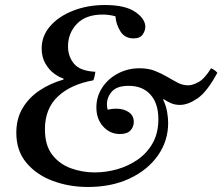

<svg xmlns="http://www.w3.org/2000/svg" viewBox="-20 -733 886 765"><path d="M389 -675Q322 -675 286.5 -638Q251 -601 251 -548Q251 -508 275 -479Q299 -450 360 -447Q359 -439 357 -430Q355 -421 352 -413Q262 -397 210.5 -348.5Q159 -300 159 -218Q159 -154 188 -116.5Q217 -79 262.5 -62.5Q308 -46 357 -46Q402 -46 446.5 -58.5Q491 -71 528.5 -97Q566 -123 588.5 -163Q611 -203 611 -258Q611 -321 579.5 -356Q548 -391 493 -391Q446 -391 426 -368.5Q406 -346 406 -317Q406 -306 409 -296Q427 -300 443 -300Q472 -300 492.5 -286.5Q513 -273 513 -247Q513 -228 500 -213.5Q487 -199 458 -199Q418 -199 391 -229Q364 -259 364 -305Q364 -348 387 -383.5Q410 -419 449.5 -440Q489 -461 536 -461Q571 -461 597.5 -450.5Q624 -440 646 -427Q668 -414 688 -403.5Q708 -393 730 -393Q747 -393 771 -406Q795 -419 821 -461Q837 -454 846 -443Q805 -367 767 -341Q729 -315 697 -315Q677 -315 661 -322Q645 -329 632 -338L630 -336Q642 -311 646 -286.5Q650 -262 650 -243Q650 -172 609.5 -114Q569 -56 497 -22Q425 12 330 12Q256 12 191 -12Q126 -36 85.5 -84Q45 -132 45 -204Q45 -260 70 -302Q95 -344 137.5 -372.5Q180 -401 233 -416V-420Q216 -425 195.5 -440Q175 -455 160.5 -480.5Q146 -506 146 -540Q146 -590 180 -629Q214 -668 271.5 -690.5Q329 -713 398 -713Q479 -713 519 -685.5Q559 -658 559 -626Q559 -611 548.5 -595.5Q538 -580 512 -580Q477 -580 459.5 -608.5Q442 -637 440 -668Q415 -675 389 -675Z"/></svg>

Font: Tiro Devanagari Marathi
Style: Italic
Weight: 400
Italic angle: -11°
Designer: Devanagari: John Hudson & Fiona Ross, assisted by Paul Hanslow. Latin: John Hudson with Paul Hanslow, assisted by Kaja S
Foundry: Tiro Typeworks Ltd.
Version: Version 1.52